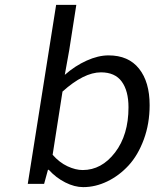

<svg xmlns="http://www.w3.org/2000/svg" viewBox="-20 -747 640 780"><path d="M317.9 13.2Q282.7 13.2 245.1 -5.9Q207.5 -24.9 178.2 -57.1H174.8L159.2 0H92.8L208 -727.1H290L261.2 -543L243.2 -442.9Q284.7 -479.5 331.8 -500.7Q378.9 -522 420.9 -522Q502 -522 544.9 -468Q587.9 -414.1 587.9 -319.8Q587.9 -244.6 564.2 -180.4Q540.5 -116.2 502.2 -74.7Q463.9 -33.2 415.8 -10Q367.7 13.2 317.9 13.2ZM315.9 -56.2Q392.6 -56.2 447.3 -127.4Q502 -198.7 502 -311Q502 -377.9 474.6 -415.5Q447.3 -453.1 390.1 -453.1Q320.8 -453.1 233.9 -375L193.8 -118.2Q221.2 -86.9 254.2 -71.5Q287.1 -56.2 315.9 -56.2Z"/></svg>

Font: Office Code Pro Italic
Style: Regular
Weight: 400
Italic angle: -9°
Designer: Nathan Rutzky & Paul D. Hunt
Foundry: Adobe Systems Incorporated
Version: Version 1.004;PS 001.004;hotconv 1.0.70;makeotf.lib2.5.58329